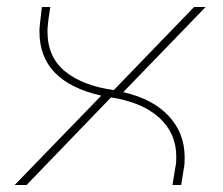

<svg xmlns="http://www.w3.org/2000/svg" viewBox="-20 -530 639 550"><path d="M22 0 270 -256Q182 -276 137.5 -321.5Q93 -367 93 -440Q93 -448 94 -457Q95 -466 96 -476L100 -510H124L119 -476Q118 -467 117 -458Q116 -449 116 -440Q116 -366 167 -325Q218 -284 306 -272L536 -510H569L333 -266Q417 -247 463 -198Q509 -149 509 -79Q509 -71 508.5 -62Q508 -53 506 -44L499 0H474L482 -49Q484 -57 484.5 -65Q485 -73 485 -81Q485 -148 436.5 -192.5Q388 -237 298 -251L56 0Z"/></svg>

Font: MuseoModerno Thin
Style: Italic
Weight: 100
Italic angle: -9°
Designer: Pablo Cosgaya, Héctor Gatti, Marcela Romero, and the Authors of The MuseoModerno Project.
Foundry: Omnibus-Type Team
Version: Version 1.003